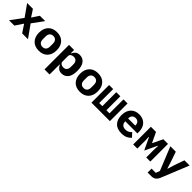

<svg xmlns="http://www.w3.org/2000/svg" viewBox="417 -2147 3965 3965"><g transform="rotate(45 2400.0 -164.0)"><path d="M23 0 216 -262 36 -516H205L260 -433L302 -366H310L353 -433L409 -516H564L384 -270L577 0H407L342 -97L297 -166H289L245 -97L179 0Z M900 12Q779 12 710 -60.5Q641 -133 641 -258Q641 -383 710 -455.5Q779 -528 900 -528Q1021 -528 1090 -455.5Q1159 -383 1159 -258Q1159 -133 1090 -60.5Q1021 12 900 12ZM900 -98Q950 -98 978 -129Q1006 -160 1006 -217V-299Q1006 -356 978 -387Q950 -418 900 -418Q851 -418 822.5 -387Q794 -356 794 -299V-217Q794 -160 822.5 -129Q851 -98 900 -98Z M1259 -516H1407V-422H1414Q1434 -469 1469.5 -498.5Q1505 -528 1567 -528Q1653 -528 1707 -463Q1761 -398 1761 -258Q1761 -118 1707 -53Q1653 12 1567 12Q1505 12 1469.5 -18Q1434 -48 1414 -94H1407V200H1259ZM1503 -103Q1553 -103 1580 -133.5Q1607 -164 1607 -218V-298Q1607 -352 1580 -382.5Q1553 -413 1503 -413Q1464 -413 1435.5 -394Q1407 -375 1407 -334V-182Q1407 -142 1435.5 -122.5Q1464 -103 1503 -103Z M2100 12Q1979 12 1910 -60.5Q1841 -133 1841 -258Q1841 -383 1910 -455.5Q1979 -528 2100 -528Q2221 -528 2290 -455.5Q2359 -383 2359 -258Q2359 -133 2290 -60.5Q2221 12 2100 12ZM2100 -98Q2150 -98 2178 -129Q2206 -160 2206 -217V-299Q2206 -356 2178 -387Q2150 -418 2100 -418Q2051 -418 2022.5 -387Q1994 -356 1994 -299V-217Q1994 -160 2022.5 -129Q2051 -98 2100 -98Z M2430 -516H2549V-108H2640V-516H2759V-108H2850V-516H2969V0H2430Z M3314 12Q3184 12 3117 -60Q3050 -132 3050 -256Q3050 -383 3117.5 -455.5Q3185 -528 3301 -528Q3378 -528 3434 -496Q3490 -464 3520 -405.5Q3550 -347 3550 -266V-222H3197V-213Q3197 -164 3228.5 -133Q3260 -102 3319 -102Q3365 -102 3398 -120Q3431 -138 3455 -166L3535 -79Q3505 -42 3451 -15Q3397 12 3314 12ZM3302 -422Q3254 -422 3225.5 -392.5Q3197 -363 3197 -313V-305H3405V-313Q3405 -363 3377.5 -392.5Q3350 -422 3302 -422Z M3650 0V-516H3800L3903 -299H3911L4014 -516H4150V0H4030V-247L4035 -338H4027L3900 -71L3773 -338H3765L3770 -247V0Z M4271 200V85H4395L4427 -3L4219 -516H4378L4453 -299L4500 -149H4508L4553 -299L4630 -516H4781L4538 83Q4516 139 4477.5 169.5Q4439 200 4373 200Z"/></g></svg>

Font: Lilex Nerd Font
Style: Bold
Weight: 700
Designer: Mike Abbink, Paul van der Laan, Pieter van Rosmalen, Mikhael Khrustik
Foundry: Mikhael Khrustik
Version: Version 2.400; ttfautohint (v1.8.4.7-5d5b);Nerd Fonts 3.3.0